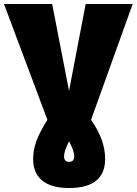

<svg xmlns="http://www.w3.org/2000/svg" viewBox="-52 -718 689 968"><path d="M617 -698H380L296 -260L211 -698H-32L187 -114C136 -32 115 21 115 84C115 169 166 230 296 230C432 230 478 168 478 84C478 16 454 -46 407 -114ZM322 70C322 88 314 98 296 98C280 98 271 89 271 71C271 49 281 25 296 -6C312 26 322 46 322 70Z"/></svg>

Font: Fira Sans Ultra
Style: Regular
Weight: 950
Designer: Carrois Corporate & Edenspiekermann AG
Foundry: Carrois Corporate GbR & Edenspiekermann AG
Version: Version 4.203;PS 004.203;hotconv 1.0.88;makeotf.lib2.5.64775